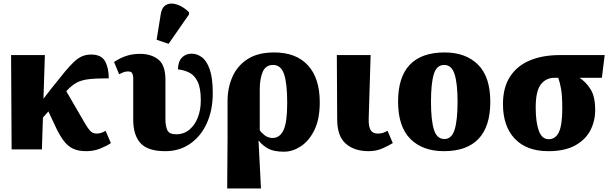

<svg xmlns="http://www.w3.org/2000/svg" viewBox="-20 -849 3468 1091"><path d="M46 0 43 -536H235L227 -288L271 -345Q317 -403 348 -440.5Q379 -478 402.5 -499.5Q426 -521 448.5 -530Q471 -539 498 -539Q556 -539 577 -501Q598 -463 598 -404Q527 -404 484.5 -399Q442 -394 414 -378.5Q386 -363 357 -331V-330L467 -141Q480 -119 493.5 -104.5Q507 -90 530 -90Q540 -90 553 -93.5Q566 -97 580 -106L610 -36Q587 -20 550 -5Q513 10 470 10Q425 10 395.5 -4Q366 -18 344 -46.5Q322 -75 301 -118L255 -216L224 -181L218 0Z M919 10Q820 10 778.5 -35.5Q737 -81 737 -170V-406Q737 -421 731.5 -432Q726 -443 708 -443Q697 -443 686.5 -440Q676 -437 657 -427L628 -497Q667 -522 701.5 -532.5Q736 -543 776 -543Q839 -543 879.5 -511Q920 -479 920 -396V-173Q920 -134 930.5 -110Q941 -86 981 -86Q1025 -86 1056.5 -112.5Q1088 -139 1104.5 -182.5Q1121 -226 1121 -279Q1121 -348 1103 -385Q1085 -422 1055.5 -436.5Q1026 -451 991 -455Q992 -499 1013.5 -521.5Q1035 -544 1069 -544Q1100 -544 1127.5 -523.5Q1155 -503 1172 -454Q1189 -405 1189 -319Q1189 -224 1155.5 -149.5Q1122 -75 1061 -32.5Q1000 10 919 10ZM938 -600 870 -623 894 -772Q900 -804 917.5 -817Q935 -830 959 -828.5Q983 -827 1008.5 -813.5Q1034 -800 1054 -779V-767Z M1271 222 1273 -68V-275Q1273 -349 1300.5 -412Q1328 -475 1386.5 -513Q1445 -551 1538 -551Q1663 -551 1730 -477.5Q1797 -404 1797 -268Q1797 -171 1766 -109Q1735 -47 1688.5 -17Q1642 13 1594 13Q1536 13 1504 -4.5Q1472 -22 1451 -49H1449L1463 222ZM1529 -65Q1570 -65 1591 -109.5Q1612 -154 1612 -264Q1612 -376 1594 -428Q1576 -480 1532 -480Q1490 -480 1473 -441Q1456 -402 1456 -340V-109Q1466 -94 1485 -79.5Q1504 -65 1529 -65Z M2074 10Q1994 10 1945.5 -32Q1897 -74 1896 -167L1894 -536H2086L2075 -173Q2074 -130 2086 -110Q2098 -90 2127 -90Q2144 -90 2156 -94Q2168 -98 2182 -106L2212 -36Q2191 -23 2155 -6.5Q2119 10 2074 10Z M2503 10Q2381 10 2311.5 -60Q2242 -130 2242 -271Q2242 -412 2309 -481.5Q2376 -551 2506 -551Q2627 -551 2696.5 -481.5Q2766 -412 2766 -271Q2766 -130 2699 -60Q2632 10 2503 10ZM2505 -59Q2547 -59 2563.5 -113Q2580 -167 2580 -271Q2580 -375 2563 -427.5Q2546 -480 2504 -480Q2461 -480 2445 -427.5Q2429 -375 2429 -271Q2429 -167 2445.5 -113Q2462 -59 2505 -59Z M3096 10Q2972 10 2905 -61Q2838 -132 2838 -258Q2838 -352 2878.5 -414Q2919 -476 2991.5 -506Q3064 -536 3161 -536H3416L3400 -407H3273Q3310 -383 3336 -341.5Q3362 -300 3362 -224Q3362 -161 3334.5 -108Q3307 -55 3248 -22.5Q3189 10 3096 10ZM3098 -58Q3137 -58 3156 -98.5Q3175 -139 3175 -233Q3175 -306 3168 -344.5Q3161 -383 3152 -407H3132Q3082 -407 3053 -369Q3024 -331 3024 -239Q3024 -155 3041.5 -106.5Q3059 -58 3098 -58Z"/></svg>

Font: Noto Serif SemiCondensed Black
Style: Regular
Weight: 900
Width: 4
Designer: Monotype Design Team
Foundry: Monotype Imaging Inc.
Version: Version 2.014; ttfautohint (v1.8.4.7-5d5b)